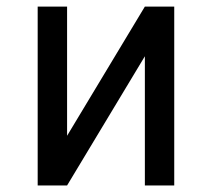

<svg xmlns="http://www.w3.org/2000/svg" viewBox="-20 -567 642 587"><path d="M95.2 0H185.1L422.9 -395V0H512.7V-546.9H422.9L185.1 -151.9V-546.9H95.2Z"/></svg>

Font: Hack
Style: Regular
Weight: 400
Monospace: yes
Designer: Christopher Simpkins
Foundry: Christopher Simpkins
Version: Version 2.010